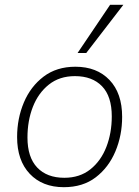

<svg xmlns="http://www.w3.org/2000/svg" viewBox="-20 -769 578 797"><path d="M245 8Q156 8 103.5 -47.5Q51 -103 51 -200Q51 -277 79 -343.5Q107 -410 161 -451Q215 -492 293 -492Q382 -492 434.5 -437Q487 -382 487 -284Q487 -207 459 -140.5Q431 -74 377.5 -33Q324 8 245 8ZM247 -31Q311 -31 355 -66Q399 -101 421.5 -159Q444 -217 444 -286Q444 -369 403.5 -411Q363 -453 291 -453Q227 -453 183 -418Q139 -383 116.5 -325.5Q94 -268 94 -198Q94 -116 134.5 -73.5Q175 -31 247 -31ZM302 -549 437 -749H492L338 -549Z"/></svg>

Font: Nunito Sans ExtraLight
Style: Italic
Weight: 200
Italic angle: -9°
Designer: Vernon Adams
Foundry: Vernon Adams
Version: Version 3.006; ttfautohint (v1.8.3)